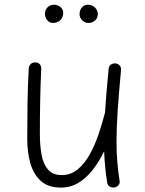

<svg xmlns="http://www.w3.org/2000/svg" viewBox="-20 -786 629 832"><path d="M504.4 -481.9Q494.6 -377.4 489.7 -303.5Q484.9 -229.5 484.9 -172.9Q484.9 -125 488.3 -84.7Q491.7 -44.4 498 -3.9Q500.5 8.3 493.9 15.9Q487.3 23.4 478 25.9Q467.3 28.3 456.8 23.2Q446.3 18.1 444.3 4.4Q439 -28.8 435.8 -61.8Q432.6 -94.7 431.2 -130.4Q410.6 -87.4 383.3 -51.8Q356 -16.1 321.3 5.4Q286.6 26.9 243.7 26.9Q188.5 26.9 156.5 -2.4Q124.5 -31.7 111.3 -79.6Q98.1 -127.4 98.1 -182.6Q98.1 -258.3 99.1 -333Q100.1 -407.7 104.5 -489.3Q105 -499.5 112.3 -507.6Q119.6 -515.6 131.8 -515.6Q145.5 -515.6 152.3 -507.6Q159.2 -499.5 158.7 -488.3Q155.3 -415 154.1 -348.6Q152.8 -282.2 152.8 -203.6Q152.8 -155.3 160.2 -115.2Q167.5 -75.2 188 -51.3Q208.5 -27.3 247.6 -27.3Q286.6 -27.3 316.4 -51.8Q346.2 -76.2 368.4 -116Q390.6 -155.8 406.7 -202.9Q422.9 -250 434.1 -294.9Q434.6 -296.9 435.1 -298.3Q437.5 -338.4 441.4 -385.3Q445.3 -432.1 450.7 -487.3Q451.7 -500.5 460.9 -506.3Q470.2 -512.2 481 -511.2Q490.7 -510.3 498 -502.9Q505.4 -495.6 504.4 -481.9ZM403.8 -724.6Q403.8 -707.5 391.6 -697Q379.4 -686.5 363.8 -686.5Q346.7 -686.5 335.7 -698.5Q324.7 -710.4 324.7 -724.1Q324.7 -742.2 335 -753.9Q345.2 -765.6 359.9 -765.6Q378.4 -765.6 391.1 -753.7Q403.8 -741.7 403.8 -724.6ZM253.9 -731Q253.9 -711.4 241.5 -699Q229 -686.5 209.5 -686.5Q194.3 -686.5 184.6 -699Q174.8 -711.4 174.8 -726.1Q174.8 -742.7 186 -754.2Q197.3 -765.6 213.9 -765.6Q229 -765.6 241.5 -755.9Q253.9 -746.1 253.9 -731Z"/></svg>

Font: Mikhak Light
Style: Regular
Weight: 300
Designer: Amin Abedi
Version: Version 3.3